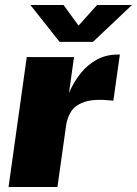

<svg xmlns="http://www.w3.org/2000/svg" viewBox="-20 -744 545 764"><path d="M14 0 86.5 -517H274.5L254.5 -374Q272 -415.5 299.2 -450.2Q326.5 -485 364 -506Q401.5 -527 449.5 -527Q453 -527 455 -527Q457 -527 457 -527L431 -343Q429.5 -343.5 428.5 -343.5Q427.5 -343.5 425 -344Q353.5 -351.5 315.8 -338.2Q278 -325 262.8 -300Q247.5 -275 243.5 -248L208.5 0ZM217 -577.5 101 -724H233L292.5 -642L366 -724H505L350 -577.5Z"/></svg>

Font: Public Sans Thin Black
Style: Italic
Weight: 900
Italic angle: -8°
Version: Version 2.001